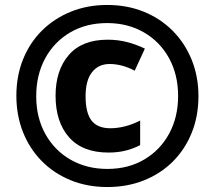

<svg xmlns="http://www.w3.org/2000/svg" viewBox="-20 -744 866 774"><path d="M413 10Q331 10 263.5 -18Q196 -46 147.5 -95.5Q99 -145 72.5 -212Q46 -279 46 -358Q46 -438 73 -505Q100 -572 149.5 -621Q199 -670 266 -697Q333 -724 412 -724Q492 -724 559 -697Q626 -670 675.5 -620.5Q725 -571 752.5 -503.5Q780 -436 780 -356Q780 -276 753 -209Q726 -142 677 -93Q628 -44 560.5 -17Q493 10 413 10ZM413 -63Q497 -63 561.5 -101Q626 -139 662 -205.5Q698 -272 698 -357Q698 -443 661.5 -509.5Q625 -576 560 -613.5Q495 -651 412 -651Q327 -651 262.5 -613Q198 -575 162 -508.5Q126 -442 126 -356Q126 -270 163 -203.5Q200 -137 265 -100Q330 -63 413 -63ZM417 -129Q313 -129 258.5 -190.5Q204 -252 204 -358Q204 -461 257.5 -522.5Q311 -584 414 -584Q455 -584 492 -574.5Q529 -565 564 -548L523 -459Q472 -486 422 -486Q377 -486 351 -453Q325 -420 325 -356Q325 -289 349 -258Q373 -227 425 -227Q454 -227 485 -235Q516 -243 545 -258V-159Q516 -144 485 -136.5Q454 -129 417 -129Z"/></svg>

Font: Noto Sans Hebrew SemiCondensed ExtraBold
Style: Regular
Weight: 800
Width: 4
Designer: Monotype Design Team
Foundry: Monotype Imaging Inc.
Version: Version 2.004; ttfautohint (v1.8.4.7-5d5b)